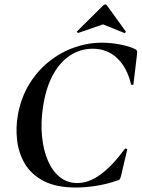

<svg xmlns="http://www.w3.org/2000/svg" viewBox="-20 -827 634 859"><path d="M320 12Q231 12 175 -17.5Q119 -47 91 -95Q63 -143 56.5 -200Q50 -257 60 -313Q74 -390 110.5 -450Q147 -510 199 -551.5Q251 -593 312 -614.5Q373 -636 436 -636Q477 -636 519.5 -627.5Q562 -619 585 -607Q592 -603 593 -599Q594 -595 593 -584L577 -450Q577 -447 572 -447Q567 -447 566 -450Q549 -524 504.5 -566.5Q460 -609 395 -609Q338 -609 291.5 -577.5Q245 -546 214.5 -487.5Q184 -429 172 -346Q162 -278 168 -217Q174 -156 194 -109Q214 -62 247.5 -35Q281 -8 326 -8Q376 -8 428 -45Q480 -82 538 -160Q541 -164 545.5 -161.5Q550 -159 549 -157L522 -42Q519 -30 516 -25.5Q513 -21 504 -19Q454 -2 406.5 5Q359 12 320 12ZM331 -680Q329 -679 325.5 -682Q322 -685 325 -687L441 -802Q445 -807 450.5 -807Q456 -807 459 -802L542 -687Q544 -685 541 -681.5Q538 -678 535 -680L441 -718Z"/></svg>

Font: Cormorant
Style: Bold Italic
Weight: 700
Italic angle: -10°
Designer: Christian Thalmann (Catharsis Fonts)
Foundry: Catharsis Fonts
Version: Version 4.000